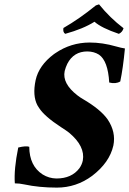

<svg xmlns="http://www.w3.org/2000/svg" viewBox="-20 -854 595 884"><path d="M548.8 -724.1Q543.9 -706.1 527.3 -698.2Q447.3 -725.1 415 -753.9Q363.3 -721.2 280.3 -698.2Q268.6 -705.6 272 -725.1Q345.2 -767.1 421.4 -829.1L436 -834Q485.4 -772.5 548.8 -724.1ZM555.2 -630.9Q546.4 -539.1 533.7 -479Q512.7 -466.3 482.9 -474.1Q477.1 -574.2 435.5 -602.5Q413.1 -616.7 382.3 -617.2Q319.3 -617.2 290 -560.5Q282.2 -544.4 277.8 -526.9Q265.6 -469.7 336.9 -414.6Q349.6 -404.8 361.8 -397.9Q442.9 -350.6 475.6 -304.2Q514.6 -246.1 502 -184.1Q484.4 -105.5 404.3 -44.4Q331.1 9.8 241.7 9.8Q160.2 9.8 91.8 -4.9Q69.3 -9.8 48.3 -9.8Q43.5 -74.7 64 -174.8Q100.1 -183.6 114.7 -178.2Q115.2 -90.3 176.3 -50.8Q205.6 -32.7 239.7 -32.2Q310.1 -32.2 345.7 -79.6Q357.4 -96.2 361.3 -115.2Q373 -180.7 297.9 -243.2Q287.6 -251.5 260.3 -269Q185.5 -317.9 160.6 -356Q156.2 -363.3 152.3 -369.1Q128.9 -413.6 144 -484.9Q158.7 -552.7 228.5 -605Q232.4 -607.9 235.8 -609.9Q306.2 -657.7 392.1 -658.2Q452.1 -658.2 514.6 -640.1Q538.1 -633.3 555.2 -630.9Z"/></svg>

Font: Linux Libertine Slanted O
Style: Bold Slanted
Weight: 700
Designer: Philipp H. Poll
Foundry: Philipp H. Poll
Version: Version 5.0.0